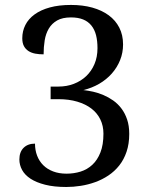

<svg xmlns="http://www.w3.org/2000/svg" viewBox="-20 -744 599 774"><path d="M248 -43.9Q277.8 -43.9 304.7 -52.2Q331.5 -60.5 352.1 -79.6Q372.6 -98.6 384.8 -129.4Q397 -160.2 397 -205.1Q397 -236.8 384.5 -262.5Q372.1 -288.1 348.6 -306.2Q325.2 -324.2 291.5 -334.2Q257.8 -344.2 215.8 -344.2H184.1V-395H215.8Q249 -395 277.6 -406Q306.2 -417 327.4 -437Q348.6 -457 360.8 -485.6Q373 -514.2 373 -549.8Q373 -579.1 367.2 -602.1Q361.3 -625 348.4 -641.1Q335.4 -657.2 315.2 -665.5Q294.9 -673.8 266.1 -673.8Q231.9 -673.8 210.4 -661.6Q189 -649.4 176.8 -628.9Q164.6 -608.4 160.2 -581.5Q155.8 -554.7 155.8 -524.9Q137.7 -524.9 122.1 -527.8Q106.4 -530.8 94.7 -538.3Q83 -545.9 76.4 -558.3Q69.8 -570.8 69.8 -589.8Q69.8 -618.7 82.3 -643.3Q94.7 -668 119.6 -686Q144.5 -704.1 181.2 -714.1Q217.8 -724.1 266.1 -724.1Q313.5 -724.1 352.1 -713.4Q390.6 -702.6 418.2 -682.4Q445.8 -662.1 460.9 -632.6Q476.1 -603 476.1 -564.9Q476.1 -531.2 464.1 -501.5Q452.1 -471.7 430.7 -447.5Q409.2 -423.3 379.9 -406.2Q350.6 -389.2 315.9 -380.9Q334.5 -378.9 355.5 -374.3Q376.5 -369.6 397 -360.8Q417.5 -352.1 436.3 -338.9Q455.1 -325.7 469.5 -306.6Q483.9 -287.6 492.4 -262.5Q501 -237.3 501 -204.1Q501 -164.1 490.2 -132.3Q479.5 -100.6 460.7 -76.9Q441.9 -53.2 417 -36.6Q392.1 -20 363.8 -9.8Q335.4 0.5 305.7 5.1Q275.9 9.8 247.1 9.8Q197.8 9.8 162.1 0.7Q126.5 -8.3 103.3 -23.4Q80.1 -38.6 69.1 -58.8Q58.1 -79.1 58.1 -101.1Q58.1 -131.3 75.2 -148.2Q92.3 -165 121.1 -165Q121.1 -138.7 129.6 -116.5Q138.2 -94.2 154.3 -78.1Q170.4 -62 194.1 -53Q217.8 -43.9 248 -43.9Z"/></svg>

Font: Noto Serif Lao
Style: Regular
Weight: 400
Designer: Danh Hong
Foundry: Danh Hong
Version: Version 1.03 uh